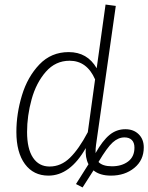

<svg xmlns="http://www.w3.org/2000/svg" viewBox="-20 -761 652 844"><path d="M612 -113Q612 -57 570.5 -23Q529 11 468 11Q419 11 391 -12L343 63L314 48L369 -39Q354 -68 357 -110Q288 11 193 11Q127 11 89.5 -40Q52 -91 52 -181Q52 -261 76.5 -342Q101 -423 153 -477.5Q205 -532 282 -532Q364 -532 405 -461L444 -741L489 -735L402 -123Q400 -110 400 -88Q431 -143 461.5 -168Q492 -193 531 -193Q567 -193 589.5 -171Q612 -149 612 -113ZM366 -180 398 -412Q362 -494 286 -494Q224 -494 181.5 -445.5Q139 -397 119 -324.5Q99 -252 99 -181Q99 -107 125 -68Q151 -29 198 -29Q248 -29 287.5 -67.5Q327 -106 366 -180ZM571 -112Q571 -134 559.5 -145.5Q548 -157 527 -157Q500 -157 475.5 -135Q451 -113 413 -49Q431 -30 472 -30Q515 -30 543 -51Q571 -72 571 -112Z"/></svg>

Font: Fira Sans Condensed ExtraLight
Style: Italic
Weight: 275
Width: 3
Italic angle: -8°
Designer: Carrois Corporate & Edenspiekermann AG
Foundry: Carrois Corporate GbR & Edenspiekermann AG
Version: Version 4.203